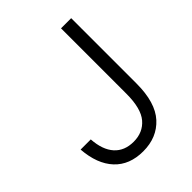

<svg xmlns="http://www.w3.org/2000/svg" viewBox="-200 -814 935 935"><g transform="rotate(-45 267.5 -346.5)"><path d="M240 7Q146 7 92 -51Q38 -109 30 -215H100Q105 -139 141 -99Q177 -59 240 -59Q304 -59 342 -103.5Q380 -148 380 -250V-700H450V-250Q450 -119 392.5 -56Q335 7 240 7Z"/></g></svg>

Font: Retni Sans
Style: Regular
Weight: 400
Designer: Vitaly Kuzmin
Foundry: ParaType Ltd.
Version: Version 1.00;March 2, 2019;FontCreator 11.5.0.2425 64-bit; t